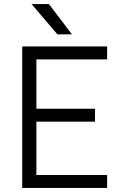

<svg xmlns="http://www.w3.org/2000/svg" viewBox="-20 -930 600 950"><path d="M90 -700H510V-636H160V-392H450V-328H160V-64H510V0H90ZM136 -910H222L336 -760H264Z"/></svg>

Font: Retni Sans
Style: Regular
Weight: 400
Designer: Vitaly Kuzmin
Foundry: ParaType Ltd.
Version: Version 1.00;March 2, 2019;FontCreator 11.5.0.2425 64-bit; t